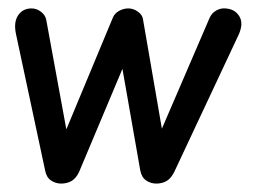

<svg xmlns="http://www.w3.org/2000/svg" viewBox="-20 -436 612 456"><path d="M87 -32 18 -355Q12 -383 23 -399.5Q34 -416 55 -416Q67 -416 77.5 -408Q88 -400 90 -388L141 -110L131 -113L248 -394Q252 -404 262.5 -410Q273 -416 285 -416Q297 -416 308 -408Q319 -400 320 -388L368 -110L357 -113L478 -394Q483 -405 493.5 -411Q504 -417 515 -416Q537 -415 548 -398Q559 -381 547 -354L394 -28Q386 -12 375.5 -6Q365 0 351 0Q338 0 327 -7.5Q316 -15 313 -32L267 -294L279 -292L168 -28Q161 -13 150.5 -6.5Q140 0 125 0Q112 0 101 -7.5Q90 -15 87 -32Z"/></svg>

Font: Edu SA Beginner Medium
Style: Regular
Weight: 500
Version: Version 1.003